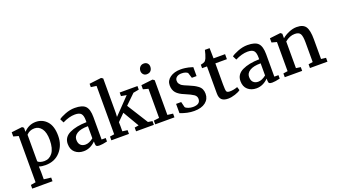

<svg xmlns="http://www.w3.org/2000/svg" viewBox="-64 -1152 3305 1876"><g transform="rotate(-20 1588.0 -214.0)"><path d="M437 -220Q437 -123 379 -57.5Q321 8 224 8Q184 8 157 -2L159 60V132L233 141V179H22V141L74 132V-349L22 -363V-407L133 -420H134L150 -407V-365Q203 -422 276 -422Q345 -422 391 -371.5Q437 -321 437 -220ZM242 -367Q191 -367 159 -331V-55Q165 -46 184 -39.5Q203 -33 227 -33Q279 -33 312 -76.5Q345 -120 346 -208Q346 -288 317 -327.5Q288 -367 242 -367Z M497 -112Q497 -182 565 -215Q633 -248 742 -250V-270Q742 -318 724.5 -338.5Q707 -359 660 -359Q601 -359 531 -324L511 -364Q529 -380 580 -400Q631 -420 680 -420Q760 -420 791.5 -387Q823 -354 823 -273V-40H866V-4Q815 8 785 8Q763 8 754.5 1Q746 -6 746 -28V-48Q690 8 622 8Q568 8 532.5 -23Q497 -54 497 -112ZM660 -47Q698 -47 742 -82V-208Q666 -208 628 -184Q590 -160 590 -122Q590 -84 609 -65.5Q628 -47 660 -47Z M910 0V-39L956 -46V-549L899 -557V-592L1023 -607H1024L1042 -595V-237L1040 -196L1202 -364L1146 -374V-411H1331V-374L1272 -363L1170 -264L1307 -46L1352 -39V0H1167V-39L1210 -46L1112 -213L1040 -141L1041 -102V-46L1093 -39V0Z M1366 0V-39L1423 -46V-349L1370 -363V-406L1490 -420H1491L1509 -407V-46L1566 -39V0ZM1456 -488Q1435 -488 1421.5 -503Q1408 -518 1408 -539Q1408 -563 1423 -580Q1438 -597 1463 -597Q1487 -597 1500.5 -582.5Q1514 -568 1514 -547Q1514 -521 1499.5 -504.5Q1485 -488 1456 -488Z M1626 -22V-118H1679L1693 -61Q1700 -50 1723.5 -41.5Q1747 -33 1772 -33Q1849 -33 1849 -90Q1849 -118 1824 -135.5Q1799 -153 1737 -179Q1681 -201 1655 -231Q1629 -261 1629 -310Q1629 -359 1672 -389.5Q1715 -420 1782 -420Q1805 -420 1827 -417Q1849 -414 1861 -411Q1873 -408 1888.5 -403.5Q1904 -399 1907 -398V-305H1858L1841 -359Q1837 -367 1819.5 -373.5Q1802 -380 1780 -380Q1747 -381 1727.5 -366.5Q1708 -352 1708 -328Q1708 -318 1710.5 -309.5Q1713 -301 1719.5 -293.5Q1726 -286 1730.5 -281Q1735 -276 1746.5 -270Q1758 -264 1763 -261.5Q1768 -259 1784 -252.5Q1800 -246 1804 -244Q1834 -231 1852 -222Q1870 -213 1891 -197.5Q1912 -182 1921.5 -161Q1931 -140 1931 -113Q1931 -58 1888.5 -25Q1846 8 1770 8Q1701 8 1626 -22Z M2035 -79V-359H1984V-395Q2017 -402 2027 -409Q2039 -420 2047 -438Q2062 -475 2071 -518H2120L2122 -411H2242V-359H2122V-139Q2122 -80 2128.5 -66.5Q2135 -53 2163 -53Q2202 -53 2242 -68H2243L2254 -33Q2236 -18 2196.5 -5Q2157 8 2123 8Q2079 8 2057 -12Q2035 -32 2035 -79Z M2293 -112Q2293 -182 2361 -215Q2429 -248 2538 -250V-270Q2538 -318 2520.5 -338.5Q2503 -359 2456 -359Q2397 -359 2327 -324L2307 -364Q2325 -380 2376 -400Q2427 -420 2476 -420Q2556 -420 2587.5 -387Q2619 -354 2619 -273V-40H2662V-4Q2611 8 2581 8Q2559 8 2550.5 1Q2542 -6 2542 -28V-48Q2486 8 2418 8Q2364 8 2328.5 -23Q2293 -54 2293 -112ZM2456 -47Q2494 -47 2538 -82V-208Q2462 -208 2424 -184Q2386 -160 2386 -122Q2386 -84 2405 -65.5Q2424 -47 2456 -47Z M2713 0V-39L2759 -46V-349L2707 -363V-407L2818 -420H2820L2836 -407V-360Q2863 -384 2905.5 -402.5Q2948 -421 2988 -421Q3056 -421 3081.5 -382.5Q3107 -344 3107 -251V-46L3157 -40V0H2975V-39L3020 -46V-251Q3020 -313 3006 -338.5Q2992 -364 2948 -364Q2895 -364 2846 -323V-46L2894 -39V0Z"/></g></svg>

Font: Aikya Medium
Style: Regular
Weight: 500
Designer: Neelakash Kshetrimayum (Latin subset based on Merriweather by Eben Sorkin)
Foundry: Brand New Type
Version: Version 1.00 b005